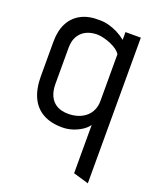

<svg xmlns="http://www.w3.org/2000/svg" viewBox="-136 -590 714 882"><g transform="rotate(20 221.0 -149.5)"><path d="M327 -46V190L402 212V-500H327V-462Q307 -478 286 -488.5Q265 -499 243 -505Q221 -511 199 -511Q145 -513 107.5 -493.5Q70 -474 50.5 -436.5Q31 -399 31 -346V-177Q31 -116 50.5 -74Q70 -32 108.5 -10.5Q147 11 203 11Q228 11 252 3.5Q276 -4 296 -17Q316 -30 327 -46ZM327 -392V-163Q327 -139 318.5 -119.5Q310 -100 294 -86Q278 -72 256 -64.5Q234 -57 208 -57Q174 -57 151.5 -70Q129 -83 117.5 -107.5Q106 -132 106 -166V-342Q106 -372 115.5 -392Q125 -412 140.5 -424Q156 -436 175.5 -441Q195 -446 215 -445Q230 -444 246.5 -439.5Q263 -435 279 -428Q295 -421 307.5 -412Q320 -403 327 -392Z"/></g></svg>

Font: Advent Pro Medium
Style: Regular
Weight: 500
Designer: VivaRado, Andreas Kalpakidis
Foundry: VivaRado, Andreas Kalpakidis
Version: Version 3.000